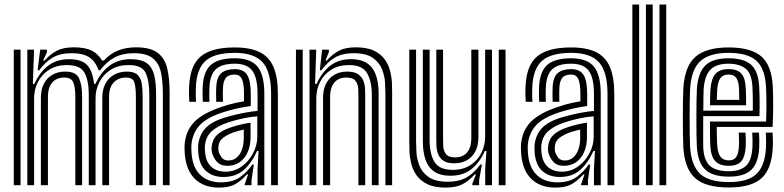

<svg xmlns="http://www.w3.org/2000/svg" viewBox="-20 -820 3470 850"><path d="M701 0V-405.8Q701 -459.8 692.4 -499.9Q683.8 -540 656.2 -562.2Q628.8 -584.5 572 -584.5Q522.2 -584.5 486.4 -565.2Q450.5 -546 423 -508.5H417Q402.5 -548.2 375.1 -566.4Q347.8 -584.5 297 -584.5Q247.2 -584.5 214 -565.4Q180.8 -546.2 153.2 -508.5H146.5L157.8 -600H187.5L188 -589L170.8 -552H177.2Q204 -581.5 232.8 -596Q261.5 -610.5 306.8 -610.5Q355.8 -610.5 384.5 -596.8Q413.2 -583 432 -552H440Q467.8 -582.8 503 -596.6Q538.2 -610.5 581.8 -610.5Q646.5 -610.5 678.4 -585.9Q710.2 -561.2 720.5 -516.5Q730.8 -471.8 730.8 -411.8V0ZM41 0V-600H71V0ZM161 0V-388Q161 -423.8 174.4 -449.5Q187.8 -475.2 212 -489.1Q236.2 -503 268.8 -503Q316.8 -503 330.1 -473.2Q343.5 -443.5 343.5 -393.8V0H313.5V-392Q313.5 -433 304.5 -454.9Q295.5 -476.8 264.2 -476.8Q242.8 -476.8 226.5 -467.4Q210.2 -458 201.2 -439.1Q192.2 -420.2 192.2 -391.2V0ZM101 0V-600H130.8L125.5 -448.5H132.2Q156.8 -502.2 194.8 -530.4Q232.8 -558.5 287.8 -558Q342.2 -557.5 366 -531.8Q389.8 -506 396.5 -448.5H402.5Q427 -502.2 466.4 -530.4Q505.8 -558.5 560.8 -558Q606.8 -557.5 630.5 -539.8Q654.2 -522 662.6 -487.9Q671 -453.8 671 -403.8V0H641V-399.8Q641 -463.5 624.6 -497.8Q608.2 -532 549.5 -532Q503.5 -532 470.6 -511.4Q437.8 -490.8 420.4 -457.4Q403 -424 403 -385.2V0H373V-399.8Q373 -463.5 354.2 -497.8Q335.5 -532 276.5 -532Q230.5 -532 197.9 -511.4Q165.2 -490.8 148.1 -457.4Q131 -424 131 -385.2V0ZM433 0V-388Q433 -423.8 446.6 -449.5Q460.2 -475.2 484.8 -489.1Q509.2 -503 541.8 -503Q573.8 -503 588.5 -489.1Q603.2 -475.2 607.4 -450.8Q611.5 -426.2 611.5 -393.8V0H581.5V-392Q581.5 -433 574.9 -454.9Q568.2 -476.8 537.2 -476.8Q515.8 -476.8 498.9 -467.4Q482 -458 472.4 -439.1Q462.8 -420.2 462.8 -391.2V0Z M1180.2 0V-404Q1180.2 -501.5 1143 -543.8Q1105.8 -586 1019.2 -586Q930.2 -586 890.5 -550.9Q850.8 -515.8 847.2 -434.8Q846.8 -419.5 846.6 -402.8Q846.5 -386 848 -369.2H818.2Q816.8 -387 816.6 -401.4Q816.5 -415.8 817.2 -436Q821 -530 868.5 -570Q916 -610 1019.2 -610Q1087.8 -610 1129.8 -589.1Q1171.8 -568.2 1191 -523Q1210.2 -477.8 1210.2 -404V0ZM978.8 -60Q1017.5 -60 1049.2 -82.6Q1081 -105.2 1100 -140.8Q1119 -176.2 1119 -214.8V-305Q1091.5 -303.2 1057.4 -296.1Q1023.2 -289 989.8 -278Q943 -262.5 916.2 -238Q889.5 -213.5 886.8 -169.5Q886.5 -162.8 887.1 -155.9Q887.8 -149 888 -144.8Q891.5 -104 915 -82Q938.5 -60 978.8 -60ZM986.5 -86Q955.5 -86 939.1 -105.1Q922.8 -124.2 917.8 -147.5Q917.2 -150.5 916.8 -157Q916.2 -163.5 916.5 -166.5Q919.2 -201 939.4 -221.1Q959.5 -241.2 998.8 -255Q1018.5 -262 1042.5 -267.9Q1066.5 -273.8 1089.2 -277V-212Q1089.2 -176.5 1077.1 -147.9Q1065 -119.2 1042 -102.6Q1019 -86 986.5 -86ZM991 -109.5Q1012.8 -109.5 1028 -122.5Q1043.2 -135.5 1051.2 -158Q1059.2 -180.5 1059.2 -209.2V-246.5Q1041 -242.2 1028.1 -238.5Q1015.2 -234.8 1008.2 -232Q975 -218.2 961.1 -204Q947.2 -189.8 946.8 -166.8Q946.8 -162 946.8 -158.1Q946.8 -154.2 947.8 -150Q950.8 -137.8 960.6 -123.6Q970.5 -109.5 991 -109.5ZM948.5 10.5Q883.8 10.5 844.1 -26.8Q804.5 -64 798.2 -137Q797.5 -146.2 797 -159.4Q796.5 -172.5 797.2 -180.2Q802.5 -241.8 840.6 -280.6Q878.8 -319.5 961 -346.8Q980.2 -353.2 993.9 -357.2Q1007.5 -361.2 1022.5 -364.5Q1037.5 -367.8 1060.2 -371.5V-404.2Q1060.2 -450.2 1050.9 -470.1Q1041.5 -490 1019.2 -490Q992 -490 980.1 -475.6Q968.2 -461.2 967 -429.5Q966.8 -424.2 966.5 -406Q966.2 -387.8 967 -369.2H937.2Q936.2 -391.5 936.6 -406.9Q937 -422.2 937.2 -432.8Q939.2 -479 960 -496.5Q980.8 -514 1019.2 -514Q1057.8 -514 1074 -488.5Q1090.2 -463 1090.2 -404.2V-350.8Q1053.2 -345.2 1026.5 -339.1Q999.8 -333 970.8 -324Q897 -300.8 864.5 -266Q832 -231.2 827.2 -177.8Q826.8 -170.5 827.1 -159.2Q827.5 -148 828.2 -139.5Q833.5 -77.2 867.5 -45Q901.5 -12.8 958.2 -12.8Q1010.5 -12.8 1042.8 -35.9Q1075 -59 1097 -91.5H1103.8L1093.5 -22.5V0H1063.8L1063.2 -4L1078.5 -48H1073Q1046.5 -18.5 1020.2 -4Q994 10.5 948.5 10.5ZM1120.2 0.2V-72L1124.8 -151.5H1118Q1094 -98.2 1058.8 -67.2Q1023.5 -36.2 967.5 -36.5Q921.8 -36.8 892.1 -62.8Q862.5 -88.8 858 -142.2Q857.8 -147.2 857.1 -157.6Q856.5 -168 857 -174.5Q861.2 -221.8 889.4 -252.2Q917.5 -282.8 980.2 -301Q1006 -308.5 1030.5 -314.1Q1055 -319.8 1077.6 -323.5Q1100.2 -327.2 1120.2 -329V-404Q1120.2 -475.8 1097 -506.9Q1073.8 -538 1019.2 -538Q962 -538 935.8 -513.6Q909.5 -489.2 907.2 -433.5Q906.8 -419 906.5 -403Q906.2 -387 907.5 -369.2H877.8Q876.5 -388.5 876.6 -404.4Q876.8 -420.2 877.2 -434Q880 -502.5 913 -532.2Q946 -562 1019.2 -562Q1089.5 -562 1119.9 -525.4Q1150.2 -488.8 1150.2 -404V0.2Z M1686.2 0V-405.8Q1686.2 -424.2 1684.6 -453.9Q1683 -483.5 1671.2 -513.5Q1659.5 -543.5 1630.1 -564Q1600.8 -584.5 1545.2 -584.5Q1495.8 -584.5 1462.9 -565.4Q1430 -546.2 1402.5 -508.5H1395.8L1406 -600H1435.8L1436.2 -590L1421 -552H1426.5Q1453.2 -581.5 1481.5 -596Q1509.8 -610.5 1555 -610.5Q1605.5 -610.5 1636.6 -595.1Q1667.8 -579.8 1684.4 -555.5Q1701 -531.2 1707.6 -503.9Q1714.2 -476.5 1715.1 -451.9Q1716 -427.2 1716 -411.8V0ZM1290.2 0V-600H1320.2V0ZM1410.2 0V-388Q1410.2 -423.8 1423.4 -449.5Q1436.5 -475.2 1460.5 -489.1Q1484.5 -503 1517 -503Q1549.5 -503 1566.2 -490.8Q1583 -478.5 1589.4 -460.4Q1595.8 -442.2 1596.2 -424Q1596.8 -405.8 1596.8 -393.8V0H1566.8V-392Q1566.8 -406.5 1566 -426.5Q1565.2 -446.5 1554.2 -461.6Q1543.2 -476.8 1512.5 -476.8Q1491 -476.8 1475 -467.4Q1459 -458 1450.2 -439.1Q1441.5 -420.2 1441.5 -391.2V0ZM1350.2 0V-600H1380L1374.8 -448.5H1381.5Q1406 -502.2 1443.5 -530.4Q1481 -558.5 1536 -558Q1598.8 -557.5 1627.5 -519.2Q1656.2 -481 1656.2 -403.8V0H1626.2V-399.8Q1626.2 -458.2 1605.8 -495.1Q1585.2 -532 1524.8 -532Q1478.8 -532 1446.4 -511.4Q1414 -490.8 1397.1 -457.4Q1380.2 -424 1380.2 -385.2V0Z M1953 10.5Q1902.8 10.5 1871.6 -4.9Q1840.5 -20.2 1823.8 -44.5Q1807 -68.8 1800.4 -96.1Q1793.8 -123.5 1792.9 -148.1Q1792 -172.8 1792 -188.2V-600H1822V-194.2Q1822 -175.8 1823.6 -146Q1825.2 -116.2 1837 -86.2Q1848.8 -56.2 1878.1 -35.9Q1907.5 -15.5 1963 -15.5Q2012.2 -15.5 2045.5 -34.5Q2078.8 -53.5 2106.5 -91.5H2113.5L2101.2 -22.5V0H2071.2L2071 -7L2087.2 -48H2081.8Q2054.5 -18 2026.2 -3.8Q1998 10.5 1953 10.5ZM2188 0V-600H2218V0ZM1991 -97Q1958.5 -97 1941.8 -109.4Q1925 -121.8 1918.8 -139.9Q1912.5 -158 1912 -176.2Q1911.5 -194.5 1911.5 -206.2V-600H1941.5V-208Q1941.5 -193.5 1942.2 -173.5Q1943 -153.5 1954.1 -138.4Q1965.2 -123.2 1995.8 -123.2Q2017.2 -123.2 2033.1 -132.6Q2049 -142 2057.8 -161Q2066.5 -180 2066.5 -208.8V-600H2098V-212Q2098 -176.2 2084.8 -150.5Q2071.5 -124.8 2047.5 -110.9Q2023.5 -97 1991 -97ZM1972 -42Q1909.5 -42.5 1880.8 -80.8Q1852 -119 1852 -196.2V-600H1882V-200.2Q1882 -138.8 1903.4 -103.4Q1924.8 -68 1983.5 -68Q2029.8 -68 2061.9 -88.6Q2094 -109.2 2110.9 -142.8Q2127.8 -176.2 2127.8 -214.8V-600H2158V0H2128V-72L2133.5 -151.5H2126.5Q2103 -99.2 2065.9 -70.4Q2028.8 -41.5 1972 -42Z M2669.5 0V-404Q2669.5 -501.5 2632.2 -543.8Q2595 -586 2508.5 -586Q2419.5 -586 2379.8 -550.9Q2340 -515.8 2336.5 -434.8Q2336 -419.5 2335.9 -402.8Q2335.8 -386 2337.2 -369.2H2307.5Q2306 -387 2305.9 -401.4Q2305.8 -415.8 2306.5 -436Q2310.2 -530 2357.8 -570Q2405.2 -610 2508.5 -610Q2577 -610 2619 -589.1Q2661 -568.2 2680.2 -523Q2699.5 -477.8 2699.5 -404V0ZM2468 -60Q2506.8 -60 2538.5 -82.6Q2570.2 -105.2 2589.2 -140.8Q2608.2 -176.2 2608.2 -214.8V-305Q2580.8 -303.2 2546.6 -296.1Q2512.5 -289 2479 -278Q2432.2 -262.5 2405.5 -238Q2378.8 -213.5 2376 -169.5Q2375.8 -162.8 2376.4 -155.9Q2377 -149 2377.2 -144.8Q2380.8 -104 2404.2 -82Q2427.8 -60 2468 -60ZM2475.8 -86Q2444.8 -86 2428.4 -105.1Q2412 -124.2 2407 -147.5Q2406.5 -150.5 2406 -157Q2405.5 -163.5 2405.8 -166.5Q2408.5 -201 2428.6 -221.1Q2448.8 -241.2 2488 -255Q2507.8 -262 2531.8 -267.9Q2555.8 -273.8 2578.5 -277V-212Q2578.5 -176.5 2566.4 -147.9Q2554.2 -119.2 2531.2 -102.6Q2508.2 -86 2475.8 -86ZM2480.2 -109.5Q2502 -109.5 2517.2 -122.5Q2532.5 -135.5 2540.5 -158Q2548.5 -180.5 2548.5 -209.2V-246.5Q2530.2 -242.2 2517.4 -238.5Q2504.5 -234.8 2497.5 -232Q2464.2 -218.2 2450.4 -204Q2436.5 -189.8 2436 -166.8Q2436 -162 2436 -158.1Q2436 -154.2 2437 -150Q2440 -137.8 2449.9 -123.6Q2459.8 -109.5 2480.2 -109.5ZM2437.8 10.5Q2373 10.5 2333.4 -26.8Q2293.8 -64 2287.5 -137Q2286.8 -146.2 2286.2 -159.4Q2285.8 -172.5 2286.5 -180.2Q2291.8 -241.8 2329.9 -280.6Q2368 -319.5 2450.2 -346.8Q2469.5 -353.2 2483.1 -357.2Q2496.8 -361.2 2511.8 -364.5Q2526.8 -367.8 2549.5 -371.5V-404.2Q2549.5 -450.2 2540.1 -470.1Q2530.8 -490 2508.5 -490Q2481.2 -490 2469.4 -475.6Q2457.5 -461.2 2456.2 -429.5Q2456 -424.2 2455.8 -406Q2455.5 -387.8 2456.2 -369.2H2426.5Q2425.5 -391.5 2425.9 -406.9Q2426.2 -422.2 2426.5 -432.8Q2428.5 -479 2449.2 -496.5Q2470 -514 2508.5 -514Q2547 -514 2563.2 -488.5Q2579.5 -463 2579.5 -404.2V-350.8Q2542.5 -345.2 2515.8 -339.1Q2489 -333 2460 -324Q2386.2 -300.8 2353.8 -266Q2321.2 -231.2 2316.5 -177.8Q2316 -170.5 2316.4 -159.2Q2316.8 -148 2317.5 -139.5Q2322.8 -77.2 2356.8 -45Q2390.8 -12.8 2447.5 -12.8Q2499.8 -12.8 2532 -35.9Q2564.2 -59 2586.2 -91.5H2593L2582.8 -22.5V0H2553L2552.5 -4L2567.8 -48H2562.2Q2535.8 -18.5 2509.5 -4Q2483.2 10.5 2437.8 10.5ZM2609.5 0.2V-72L2614 -151.5H2607.2Q2583.2 -98.2 2548 -67.2Q2512.8 -36.2 2456.8 -36.5Q2411 -36.8 2381.4 -62.8Q2351.8 -88.8 2347.2 -142.2Q2347 -147.2 2346.4 -157.6Q2345.8 -168 2346.2 -174.5Q2350.5 -221.8 2378.6 -252.2Q2406.8 -282.8 2469.5 -301Q2495.2 -308.5 2519.8 -314.1Q2544.2 -319.8 2566.9 -323.5Q2589.5 -327.2 2609.5 -329V-404Q2609.5 -475.8 2586.2 -506.9Q2563 -538 2508.5 -538Q2451.2 -538 2425 -513.6Q2398.8 -489.2 2396.5 -433.5Q2396 -419 2395.8 -403Q2395.5 -387 2396.8 -369.2H2367Q2365.8 -388.5 2365.9 -404.4Q2366 -420.2 2366.5 -434Q2369.2 -502.5 2402.2 -532.2Q2435.2 -562 2508.5 -562Q2578.8 -562 2609.1 -525.4Q2639.5 -488.8 2639.5 -404V0.2Z M2899.5 0V-800H2929.5V0ZM2779.5 0V-800H2809.5V0ZM2839.5 0V-800H2869.5V0Z M3207.2 10Q3102.8 10 3056.8 -31.9Q3010.8 -73.8 3005.2 -167.5Q3004.2 -187 3003.6 -223.2Q3003 -259.5 3003 -300.6Q3003 -341.8 3003.6 -377Q3004.2 -412.2 3005.2 -429.8Q3011.8 -528.8 3059.8 -569.4Q3107.8 -610 3205.2 -610Q3305.8 -610 3351.2 -569.6Q3396.8 -529.2 3401.2 -436Q3402.2 -415.2 3402.6 -392.9Q3403 -370.5 3402.9 -347.5Q3402.8 -324.5 3402.1 -301.9Q3401.5 -279.2 3400.2 -258H3153Q3153.2 -242.8 3153.5 -226.4Q3153.8 -210 3154.1 -197.2Q3154.5 -184.5 3154.8 -179.8Q3157.2 -143.8 3169.1 -126.9Q3181 -110 3207.2 -110Q3229 -110 3239.4 -125.1Q3249.8 -140.2 3251.5 -175Q3252 -182.5 3251.8 -197.1Q3251.5 -211.8 3250.5 -233H3280.5Q3281.5 -213 3281.8 -197.4Q3282 -181.8 3281.5 -173.8Q3279.2 -126.8 3261.9 -106.4Q3244.5 -86 3207.2 -86Q3165.5 -86 3146.2 -107Q3127 -128 3124.5 -176.2Q3124 -187.5 3123.6 -204Q3123.2 -220.5 3123.1 -240.5Q3123 -260.5 3123 -282H3371.5Q3372.2 -298.5 3372.6 -317.2Q3373 -336 3373 -355.9Q3373 -375.8 3372.6 -395.6Q3372.2 -415.5 3371.2 -434.5Q3367.2 -515.8 3328.9 -550.9Q3290.5 -586 3205.2 -586Q3122 -586 3081.5 -550.2Q3041 -514.5 3035.2 -428Q3034 -409.2 3033.5 -373Q3033 -336.8 3033 -295.8Q3033 -254.8 3033.6 -220.4Q3034.2 -186 3035 -170.8Q3040 -88.8 3078.5 -51.4Q3117 -14 3207.2 -14Q3291.2 -14 3329.2 -50.1Q3367.2 -86.2 3371.2 -169Q3371.8 -180 3371.6 -191.1Q3371.5 -202.2 3371.1 -213Q3370.8 -223.8 3370.2 -233H3400.2Q3401 -219.8 3401.5 -202Q3402 -184.2 3401.2 -168Q3396.8 -72.5 3351.6 -31.2Q3306.5 10 3207.2 10ZM3207.2 -38Q3135.8 -38 3102.5 -68.8Q3069.2 -99.5 3065 -171.8Q3064 -187.2 3063.5 -221.2Q3063 -255.2 3063 -295.6Q3063 -336 3063.5 -371.8Q3064 -407.5 3065.2 -426.2Q3070.2 -498.5 3102.5 -530.2Q3134.8 -562 3205.2 -562Q3273.5 -562 3305.8 -532.8Q3338 -503.5 3341.2 -433.8Q3342.2 -414.2 3342.6 -392.9Q3343 -371.5 3343 -349.6Q3343 -327.8 3342.2 -306H3093.2Q3093 -264.5 3093 -233.4Q3093 -202.2 3093.2 -174Q3094.2 -114 3120.6 -88Q3147 -62 3207.2 -62Q3255.8 -62 3282 -85.2Q3308.2 -108.5 3311.2 -170.5Q3311.8 -184.5 3311.5 -200Q3311.2 -215.5 3310.2 -233H3340.2Q3341 -217.8 3341.5 -202Q3342 -186.2 3341.2 -169.8Q3338 -99.5 3306.8 -68.8Q3275.5 -38 3207.2 -38ZM3093.5 -330H3312.8Q3313 -349.5 3312.9 -366.8Q3312.8 -384 3312.4 -400.4Q3312 -416.8 3311.2 -433.2Q3308.5 -494.5 3280.9 -516.2Q3253.2 -538 3205.2 -538Q3151 -538 3125.1 -511.8Q3099.2 -485.5 3095 -424Q3094.8 -417.8 3094.2 -391.2Q3093.8 -364.8 3093.5 -330ZM3123.2 -354Q3123.5 -367.2 3123.8 -380.9Q3124 -394.5 3124.4 -405.6Q3124.8 -416.8 3125 -422.2Q3128.5 -471.5 3147.2 -492.8Q3166 -514 3205.2 -514Q3244.8 -514 3262.1 -494Q3279.5 -474 3281.5 -430Q3282 -420 3282.4 -406.9Q3282.8 -393.8 3282.9 -379.9Q3283 -366 3283 -354ZM3153.5 -378H3252.8Q3252.8 -386.2 3252.5 -395.5Q3252.2 -404.8 3252 -413.6Q3251.8 -422.5 3251.5 -429Q3250 -461 3239.2 -475.5Q3228.5 -490 3205.2 -490Q3181 -490 3169.2 -474Q3157.5 -458 3155 -420.8Q3154.8 -416.5 3154.5 -410.5Q3154.2 -404.5 3154 -396.5Q3153.8 -388.5 3153.5 -378Z"/></svg>

Font: Big Shoulders Inline Display Thin Black
Style: Regular
Weight: 900
Version: Version 2.002